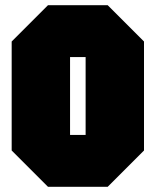

<svg xmlns="http://www.w3.org/2000/svg" viewBox="-20 -720 600 740"><path d="M25 -140V-560L165 -700H395L535 -560V-140L395 0H165ZM250 -500V-200H310V-500Z"/></svg>

Font: Tektur Condensed Black
Style: Regular
Weight: 900
Width: 3
Designer: Adam Jagosz
Foundry: Adam Jagosz
Version: Version 1.005;gftools[0.9.30]